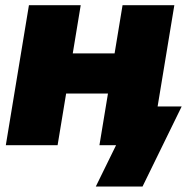

<svg xmlns="http://www.w3.org/2000/svg" viewBox="-20 -549 707 726"><path d="M471.2 -347.2 445.8 -195.3H172.4L197.8 -347.2ZM285.2 -529.3 197.8 0H2L89.4 -529.3ZM639.2 -529.3 551.8 0H356L443.4 -529.3ZM342.3 156.2 418.9 0H372.1L396.5 -146.5H667L519 156.2Z"/></svg>

Font: Inter 24pt Black
Style: Italic
Weight: 900
Italic angle: -9.3988°
Designer: Rasmus Andersson
Foundry: rsms
Version: Version 4.001;git-66647c0bb